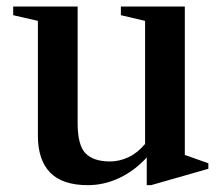

<svg xmlns="http://www.w3.org/2000/svg" viewBox="-20 -544 672 575"><path d="M243 10.5Q167 10.5 130.2 -27.2Q93.5 -65 93.5 -137.5V-481.5L19.5 -498.5V-524.5H212.5V-175.5Q212.5 -109 236.2 -84.8Q260 -60.5 309.5 -60.5Q337.5 -60.5 364.8 -73.2Q392 -86 414.5 -113V-481.5L342 -498.5V-524.5H533.5V-80L604 -55V-38.5L432.5 10.5H419.5V-72.5Q383.5 -33 337.8 -11.2Q292 10.5 243 10.5Z"/></svg>

Font: Libre Caslon Text Medium
Style: Regular
Weight: 500
Designer: Pablo Impallari, Rodrigo Fuenzalida, Katja Schimmel
Foundry: Pablo Impallari, Rodrigo Fuenzalida
Version: Version 2.000